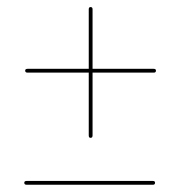

<svg xmlns="http://www.w3.org/2000/svg" viewBox="-20 -616 498 530"><path d="M49.5 -421Q49.5 -426 56 -426H404.5Q410.5 -426 410.5 -421Q410.5 -415.5 404.5 -415.5H56Q49.5 -415.5 49.5 -421ZM230 -235.5Q225 -235.5 225 -242V-590.5Q225 -596.5 230 -596.5Q235.5 -596.5 235.5 -590.5V-242Q235.5 -235.5 230 -235.5ZM47 -111.5Q47 -116.5 53.5 -116.5H402Q408 -116.5 408 -111.5Q408 -106 402 -106H53.5Q47 -106 47 -111.5Z"/></svg>

Font: Fraunces 144pt Black
Style: Regular
Weight: 900
Version: Version 1.000;[0bf87f6ff]